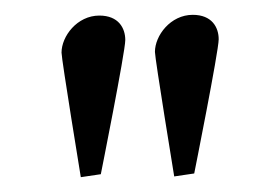

<svg xmlns="http://www.w3.org/2000/svg" viewBox="-20 -665 376 259"><path d="M215 -427 242 -431C242 -431 275 -596 275 -612C275 -628 266 -645 240 -645C210 -645 189 -617 189 -595C189 -586 215 -427 215 -427ZM89 -426 116 -430C116 -430 149 -595 149 -611C149 -627 140 -644 114 -644C84 -644 63 -616 63 -594C63 -585 89 -426 89 -426Z"/></svg>

Font: Libertinus Serif
Style: Regular
Weight: 400
Designer: Philipp H. Poll
Foundry: Khaled Hosny
Version: Version 6.2